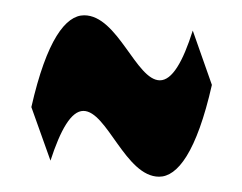

<svg xmlns="http://www.w3.org/2000/svg" viewBox="-20 -503 317 251"><path d="M188 -272C212 -272 237 -304 257 -392L232 -463C219 -422 205 -398 189 -398C158 -398 134 -483 90 -483C66 -483 41 -451 21 -363L46 -293C59 -333 73 -358 89 -358C120 -358 144 -272 188 -272Z"/></svg>

Font: 寒蝉无机体 CompactMedium
Style: Regular
Weight: 500
Width: 3
Designer: ChillTanhei {Warren2060}; 
Source Han Sans {Ryoko NISHIZUKA 西塚涼子 (kana, bopomofo & ideographs); Paul D. Hunt (Latin, Gre
Foundry: ChillType&Adobe
Version: Version 1.000;Glyphs 3.1.1 (3135)